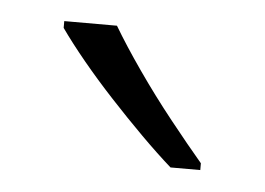

<svg xmlns="http://www.w3.org/2000/svg" viewBox="-28 -798 310 225"><g transform="rotate(5 127.0 -686.0)"><path d="M102 -766Q115 -744 134.5 -716Q154 -688 175.5 -661Q197 -634 214 -614V-606H179Q162 -621 143 -640Q124 -659 104.5 -680Q85 -701 68.5 -721Q52 -741 40 -758V-766Z"/></g></svg>

Font: Noto Sans Bengali Condensed Light
Style: Regular
Weight: 300
Width: 3
Designer: Jelle Bosma - Monotype Design Team
Foundry: Monotype Imaging Inc.
Version: Version 2.003